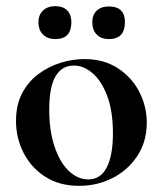

<svg xmlns="http://www.w3.org/2000/svg" viewBox="-20 -591 529 624"><path d="M237 13Q174 13 128 -16Q82 -45 57 -93.5Q32 -142 32 -198Q32 -250 52 -288Q72 -326 105 -350.5Q138 -375 177 -387Q216 -399 254 -399Q318 -399 363.5 -369Q409 -339 433 -292Q457 -245 457 -192Q457 -131 426.5 -84.5Q396 -38 346 -12.5Q296 13 237 13ZM267 -8Q307 -8 327 -47Q347 -86 347 -157Q347 -230 328.5 -279Q310 -328 281 -353Q252 -378 220 -378Q181 -378 160.5 -343Q140 -308 140 -235Q140 -167 157 -115.5Q174 -64 203 -36Q232 -8 267 -8ZM160 -464Q135 -464 120 -478.5Q105 -493 105 -519Q105 -543 120 -557Q135 -571 160 -571Q185 -571 198.5 -557Q212 -543 212 -519Q212 -464 160 -464ZM334 -464Q309 -464 294.5 -478.5Q280 -493 280 -519Q280 -543 294.5 -556.5Q309 -570 334 -570Q386 -570 386 -519Q386 -464 334 -464Z"/></svg>

Font: Cormorant Light
Style: Bold
Weight: 700
Version: Version 4.000